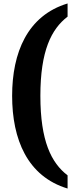

<svg xmlns="http://www.w3.org/2000/svg" viewBox="-20 -824 441 1108"><path d="M370 264V188C276 116 213 -10 213 -271C213 -530 276 -656 370 -728V-804C138 -734 50 -520 50 -271C50 -20 138 194 370 264Z"/></svg>

Font: Noto Serif Sinhala Condensed Black
Style: Regular
Weight: 900
Width: 3
Designer: Jelle Bosma - Monotype Design Team
Foundry: Monotype Imaging Inc.
Version: Version 2.007